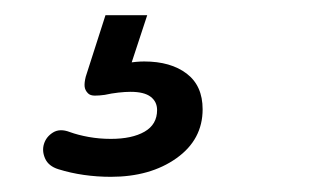

<svg xmlns="http://www.w3.org/2000/svg" viewBox="-20 -40 442 253"><path d="M126 193Q108 193 90.5 190.5Q73 188 57 183Q44 179 39.5 169Q35 159 38 149.5Q41 140 50 134.5Q59 129 72 134Q83 138 97 140.5Q111 143 126 143Q154 143 170.5 133.5Q187 124 187 105Q187 94 178.5 87.5Q170 81 152 81Q145 81 136 82Q127 83 118 85Q111 86 105 86Q99 86 96 83Q92 79 91.5 74Q91 69 93 61L119 -20H174L149 56L124 48Q136 45 148 43Q160 41 170 41Q205 41 226 57Q247 73 247 104Q247 144 212.5 168.5Q178 193 126 193Z"/></svg>

Font: Nunito ExtraLight Medium
Style: Italic
Weight: 500
Italic angle: -9°
Version: Version 3.602